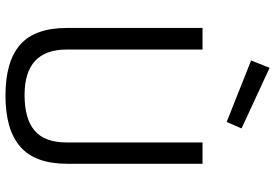

<svg xmlns="http://www.w3.org/2000/svg" viewBox="-168 -802 981 684"><g transform="rotate(90 322.0 -460.5)"><path d="M80 0ZM80 -210V-692H157V-208Q157 -58 319 -58Q404 -58 446 -94Q488 -130 488 -208V-692H564V-210Q564 -96 503.5 -43Q443 10 321 10Q199 10 139.5 -42.5Q80 -95 80 -210ZM196 -865 222 -931 438 -831 415 -778Z"/></g></svg>

Font: Cairo
Style: Regular
Weight: 400
Designer: Mohamed Gaber, the designers of Titillium
Foundry: Kief Type Foundry
Version: Version 2.009; ttfautohint (v1.5.33-1714) -l 8 -r 50 -G 200 